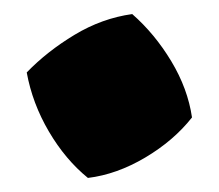

<svg xmlns="http://www.w3.org/2000/svg" viewBox="-20 -246 311 273"><path d="M105 7Q73 -19 49.5 -59Q26 -99 18 -143Q47 -173 86 -196.5Q125 -220 168 -226Q200 -198 223.5 -159Q247 -120 253 -79Q227 -46 186.5 -22Q146 2 105 7Z"/></svg>

Font: Piazzolla SC Black
Style: Regular
Weight: 900
Designer: Juan Pablo del Peral
Foundry: Huerta Tipografica
Version: Version 1.330